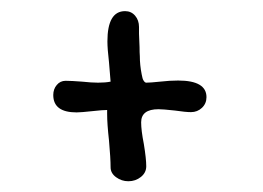

<svg xmlns="http://www.w3.org/2000/svg" viewBox="-20 -493 479 350"><path d="M213.9 -162.6Q227.1 -162.6 236.8 -170.4Q246.6 -178.2 246.6 -189.9Q246.6 -203.6 242.2 -230.5Q237.3 -255.4 237.3 -270Q237.3 -293.9 269 -293.9Q276.9 -293.9 298.8 -291.5Q318.4 -288.6 328.1 -288.6Q339.8 -288.6 348.1 -296.4Q356.4 -304.2 356.4 -315.9Q356.4 -346.2 304.7 -346.2Q289.6 -346.2 272 -344.2Q253.9 -342.3 246.6 -342.3Q244.1 -342.3 241.7 -346.2Q239.7 -349.1 238.3 -357.4Q234.9 -374.5 234.9 -390.6Q234.4 -397 234.4 -407.2L233.4 -431.6V-443.8Q233.4 -456.1 226.3 -464.4Q219.2 -472.7 208 -472.7Q175.8 -472.7 175.8 -417.5Q175.8 -404.3 178.7 -379.4L181.6 -344.2Q172.4 -342.3 158.7 -342.3Q147 -342.3 129.4 -344.2Q109.9 -345.7 99.6 -345.7Q89.8 -345.7 83.5 -338.1Q77.1 -330.6 77.1 -319.8Q77.1 -288.1 119.6 -288.1Q127.4 -288.1 149.4 -290.5Q167 -292.5 175.3 -292.5V-285.2Q175.3 -267.1 178.7 -236.8Q181.6 -204.1 181.6 -188Q181.6 -177.2 191.7 -169.9Q201.7 -162.6 213.9 -162.6Z"/></svg>

Font: Amatica SC
Style: Bold
Weight: 400
Designer: Vernon Adams, Ben Nathan
Foundry: newtypography
Version: Version 2.000